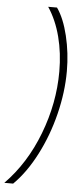

<svg xmlns="http://www.w3.org/2000/svg" viewBox="-98 -783 416 975"><g transform="rotate(5 110.0 -295.0)"><path d="M192 -427Q192 -521 170.5 -604Q149 -687 107 -750H152Q188 -699 209 -612Q230 -525 230 -432Q230 -326 202 -213Q174 -100 123 -1.5Q72 97 8 160H-37Q71 50 131.5 -108Q192 -266 192 -427Z"/></g></svg>

Font: Thasadith
Style: Italic
Weight: 400
Italic angle: -9°
Designer: Cadson Demak Co.,Ltd.
Foundry: Cadson Demak Co.,Ltd.
Version: Version 1.000; ttfautohint (v1.6)